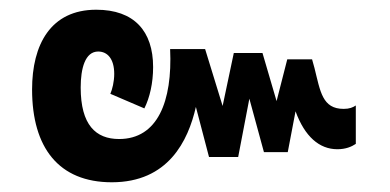

<svg xmlns="http://www.w3.org/2000/svg" viewBox="-20 -445 802 395"><path d="M210 -70C326 -70 367 -155 383 -225L410 -122H470L493 -242L523 -132H572L588 -216C607 -164 637 -138 674 -138C691 -138 703 -143 712 -149V-228C706 -224 699 -221 687 -221C643 -221 639 -257 627 -305L622 -323H571L549 -237L520 -336H461L438 -227L402 -344H330C335 -236 304 -159 225 -159C177 -159 146 -188 146 -265C146 -304 155 -339 182 -339C201 -339 215 -324 215 -293C215 -277 211 -261 207 -252L277 -222C288 -244 295 -274 295 -307C295 -381 256 -425 178 -425C84 -425 46 -353 46 -261C46 -141 101 -70 210 -70Z"/></svg>

Font: Noto Sans Thai Cond SemBd
Style: Regular
Weight: 600
Width: 3
Designer: Monotype Design Team
Foundry: Monotype Imaging Inc.
Version: Version 2.002